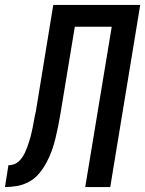

<svg xmlns="http://www.w3.org/2000/svg" viewBox="-61 -755 586 775"><path d="M283 0 390 -647H241L183 -296Q179 -271 174 -246.5Q169 -222 163 -197Q157 -172 148.5 -148Q140 -124 127.5 -100.5Q115 -77 98 -56Q81 -35 57.5 -22Q34 -9 9 -4.5Q-16 0 -41 0L-27 -88Q-16 -88 -5.5 -91.5Q5 -95 13.5 -102.5Q22 -110 28.5 -119.5Q35 -129 40 -139.5Q45 -150 48.5 -160Q52 -170 55.5 -180.5Q59 -191 62 -201.5Q65 -212 67 -222.5Q69 -233 71.5 -243.5Q74 -254 75.5 -265Q77 -276 79.5 -286.5Q82 -297 84 -307L154 -735H505L384 0Z"/></svg>

Font: Iosevka Term Curly SmBd Obl
Style: Regular
Weight: 600
Italic angle: -9°
Designer: Belleve Invis
Foundry: Belleve Invis
Version: Version 32.3.0